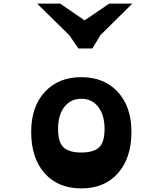

<svg xmlns="http://www.w3.org/2000/svg" viewBox="-20 -1032 902 1065"><path d="M415 -763 364 -837 186 -1012H314L449 -919L586 -1012H714L537 -837L492 -763ZM153 -301Q153 -440 228.5 -522Q304 -604 431 -604Q558 -604 633.5 -522Q709 -440 709 -301Q709 -156 634.5 -71.5Q560 13 431 13Q302 13 227.5 -71Q153 -155 153 -301ZM560 -317Q560 -394 525 -439Q490 -484 431 -484Q372 -484 337 -439Q302 -394 302 -317Q302 -242 333 -214Q364 -186 431 -186Q498 -186 529 -214Q560 -242 560 -317Z"/></svg>

Font: OpenDyslexic
Style: Bold
Weight: 800
Designer: Abbie Gonzalez
Version: Version 0.920;hotconv 1.0.109;makeotfexe 2.5.65596